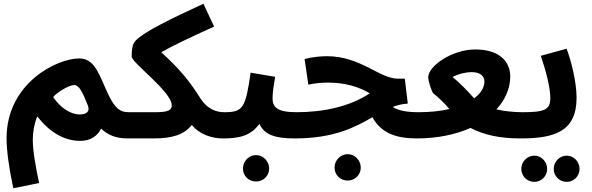

<svg xmlns="http://www.w3.org/2000/svg" viewBox="-20 -734 3158 1025"><path d="M51 271 189 243C170 157 155 69 155 12C155 -29 163 -74 179 -113C245 -27 324 18 408 18C465 18 499 -8 520 -47C556 -13 600 5 659 5C712 5 741 -25 741 -67C741 -106 720 -135 669 -135C618 -135 590 -154 543 -263C500 -363 474 -422 402 -422C286 -422 15 -292 15 5C15 65 27 159 51 271ZM406 -123C355 -123 301 -160 264 -216C280 -237 345 -280 377 -280C402 -280 421 -242 449 -171C461 -140 444 -123 406 -123Z M661 5H801C898 5 962 -14 1004 -67C1047 -14 1116 5 1168 5C1220 5 1249 -25 1249 -67C1249 -106 1228 -135 1178 -135C1142 -135 1089 -145 1046 -215C988 -308 929 -375 841 -455C904 -491 992 -533 1123 -592L1066 -714C892 -634 753 -566 707 -520C692 -505 683 -487 683 -432C683 -399 897 -244 897 -172C897 -147 880 -135 811 -135H671Z M1169 5C1246 5 1316 -4 1365 -73C1391 -15 1447 5 1553 5C1605 5 1633 -25 1633 -67C1633 -106 1613 -135 1563 -135C1459 -135 1435 -162 1435 -210C1435 -246 1444 -293 1449 -324L1318 -346C1291 -160 1279 -135 1179 -135ZM1347 235C1385 235 1417 205 1417 166C1417 127 1385 94 1347 94C1308 94 1277 127 1277 166C1277 205 1308 235 1347 235Z M1553 5C1765 5 1877 -56 1968 -108C2018 -19 2101 5 2207 5C2259 5 2287 -25 2287 -67C2287 -106 2267 -135 2217 -135C2155 -135 2110 -142 2076 -163C2101 -173 2128 -179 2157 -181L2141 -314H2104C2006 -314 1906 -434 1725 -434C1691 -434 1644 -429 1606 -419L1626 -282C1662 -290 1698 -293 1731 -293C1819 -293 1893 -272 1954 -236C1848 -165 1707 -135 1563 -135ZM1836 230C1874 230 1906 200 1906 161C1906 122 1874 89 1836 89C1797 89 1766 122 1766 161C1766 200 1797 230 1836 230Z M2203 5C2319 5 2415 -17 2492 -51C2561 -15 2644 5 2758 5C2810 5 2839 -25 2839 -67C2839 -106 2818 -135 2768 -135C2719 -135 2672 -141 2630 -150C2679 -203 2704 -265 2704 -325C2704 -411 2640 -470 2517 -470C2394 -470 2266 -382 2266 -321C2266 -304 2284 -243 2294 -235C2319 -216 2352 -184 2379 -152C2332 -141 2277 -135 2213 -135ZM2396 -323C2427 -340 2470 -349 2497 -349C2549 -349 2566 -324 2566 -298C2566 -268 2548 -236 2511 -209C2475 -251 2429 -296 2396 -323Z M2759 5C2935 5 3058 -29 3058 -211C3058 -298 3030 -406 3005 -474L2867 -436C2892 -365 2918 -267 2918 -211C2918 -148 2888 -135 2769 -135ZM3006 237C3043 237 3074 206 3074 168C3074 129 3043 97 3006 97C2967 97 2936 129 2936 168C2936 206 2967 237 3006 237ZM2833 237C2870 237 2901 206 2901 168C2901 129 2870 97 2833 97C2794 97 2763 129 2763 168C2763 206 2794 237 2833 237Z"/></svg>

Font: Noto Sans Arabic UI
Style: Bold
Weight: 700
Designer: Monotype Design Team, Nadine Chahine and Nizar Qandah
Foundry: Monotype Imaging Inc.
Version: Version 2.010